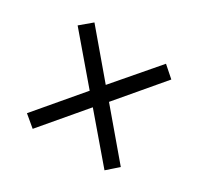

<svg xmlns="http://www.w3.org/2000/svg" viewBox="-100 -681 664 646"><g transform="rotate(30 232.5 -358.0)"><path d="M95 -151 52 -187 197 -358 52 -528 96 -565 234 -402 374 -565 416 -528 272 -358 416 -188 374 -151 234 -315Z"/></g></svg>

Font: Noto Serif Armenian Condensed
Style: Regular
Weight: 400
Width: 3
Designer: Monotype Design Team
Foundry: Monotype Imaging Inc.
Version: Version 2.008; ttfautohint (v1.8.4.7-5d5b)